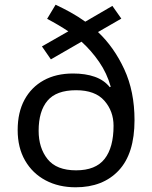

<svg xmlns="http://www.w3.org/2000/svg" viewBox="-20 -785 645 815"><path d="M216 -765Q248 -750 280.5 -732Q313 -714 342 -693L457 -760L495 -706L396 -649Q464 -585 507.5 -491Q551 -397 551 -275Q551 -133 484 -61.5Q417 10 301 10Q229 10 173.5 -19.5Q118 -49 86.5 -103.5Q55 -158 55 -233Q55 -308 84 -361.5Q113 -415 165.5 -444Q218 -473 290 -473Q343 -473 382.5 -459Q422 -445 446 -415L450 -417Q434 -474 401 -522Q368 -570 326 -608L196 -533L158 -588L270 -652Q249 -666 226 -679.5Q203 -693 180 -705ZM303 -402Q219 -402 181.5 -357.5Q144 -313 144 -230Q144 -157 182 -109.5Q220 -62 303 -62Q386 -62 424 -110.5Q462 -159 462 -251Q462 -313 423 -357.5Q384 -402 303 -402Z"/></svg>

Font: Noto Sans NKo Unjoined
Style: Regular
Weight: 400
Designer: Monotype Design Team
Foundry: Monotype Imaging Inc.
Version: Version 2.004